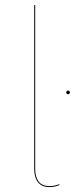

<svg xmlns="http://www.w3.org/2000/svg" viewBox="-20 -751 315 780"><path d="M119 -65V-730L123 -731V-65Q123 -32 137 -13.5Q151 5 180 5Q202 5 221 -3V1Q202 9 180 9Q150 9 134.5 -10.5Q119 -30 119 -65ZM264 -375Q264 -373 262 -370.5Q260 -368 257 -368Q253 -368 251 -370.5Q249 -373 249 -375Q249 -378 251 -380.5Q253 -383 257 -383Q260 -383 262 -380.5Q264 -378 264 -375Z"/></svg>

Font: FiraGO Four
Style: Regular
Weight: 100
Designer: bBox Type
Foundry: bBox Type GmbH
Version: Version 1.001